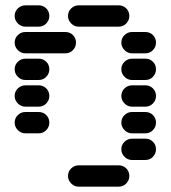

<svg xmlns="http://www.w3.org/2000/svg" viewBox="-20 -510 640 720"><path d="M235 150Q235 166 247 178Q259 190 275 190H425Q442 190 453.5 178Q465 166 465 150Q465 133 453.5 121.5Q442 110 425 110H275Q259 110 247 121.5Q235 133 235 150ZM435 50Q435 66 447 78Q459 90 475 90H525Q542 90 553.5 78Q565 66 565 50Q565 33 553.5 21.5Q542 10 525 10H475Q459 10 447 21.5Q435 33 435 50ZM435 -50Q435 -34 447 -22Q459 -10 475 -10H525Q542 -10 553.5 -22Q565 -34 565 -50Q565 -67 553.5 -78.5Q542 -90 525 -90H475Q459 -90 447 -78.5Q435 -67 435 -50ZM35 -50Q35 -34 47 -22Q59 -10 75 -10H125Q142 -10 153.5 -22Q165 -34 165 -50Q165 -67 153.5 -78.5Q142 -90 125 -90H75Q59 -90 47 -78.5Q35 -67 35 -50ZM435 -150Q435 -134 447 -122Q459 -110 475 -110H525Q542 -110 553.5 -122Q565 -134 565 -150Q565 -167 553.5 -178.5Q542 -190 525 -190H475Q459 -190 447 -178.5Q435 -167 435 -150ZM35 -150Q35 -134 47 -122Q59 -110 75 -110H125Q142 -110 153.5 -122Q165 -134 165 -150Q165 -167 153.5 -178.5Q142 -190 125 -190H75Q59 -190 47 -178.5Q35 -167 35 -150ZM435 -250Q435 -234 447 -222Q459 -210 475 -210H525Q542 -210 553.5 -222Q565 -234 565 -250Q565 -267 553.5 -278.5Q542 -290 525 -290H475Q459 -290 447 -278.5Q435 -267 435 -250ZM35 -250Q35 -234 47 -222Q59 -210 75 -210H125Q142 -210 153.5 -222Q165 -234 165 -250Q165 -267 153.5 -278.5Q142 -290 125 -290H75Q59 -290 47 -278.5Q35 -267 35 -250ZM435 -350Q435 -334 447 -322Q459 -310 475 -310H525Q542 -310 553.5 -322Q565 -334 565 -350Q565 -367 553.5 -378.5Q542 -390 525 -390H475Q459 -390 447 -378.5Q435 -367 435 -350ZM35 -350Q35 -334 47 -322Q59 -310 75 -310H225Q242 -310 253.5 -322Q265 -334 265 -350Q265 -367 253.5 -378.5Q242 -390 225 -390H75Q59 -390 47 -378.5Q35 -367 35 -350ZM235 -450Q235 -434 247 -422Q259 -410 275 -410H425Q442 -410 453.5 -422Q465 -434 465 -450Q465 -467 453.5 -478.5Q442 -490 425 -490H275Q259 -490 247 -478.5Q235 -467 235 -450ZM35 -450Q35 -434 47 -422Q59 -410 75 -410H125Q142 -410 153.5 -422Q165 -434 165 -450Q165 -467 153.5 -478.5Q142 -490 125 -490H75Q59 -490 47 -478.5Q35 -467 35 -450Z"/></svg>

Font: Matrix Sans Raster
Style: Regular
Weight: 400
Designer: Brad Neil
Version: Version 1.100